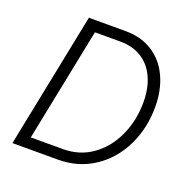

<svg xmlns="http://www.w3.org/2000/svg" viewBox="-128 -840 937 960"><g transform="rotate(20 340.0 -360.0)"><path d="M184.1 -719.7H379.4Q463.4 -719.7 524.2 -680.4Q585 -641.1 616.7 -571.5Q648.4 -502 648.4 -413.1Q648.4 -300.3 602.5 -205.8Q556.6 -111.3 472.9 -55.7Q389.2 0 279.8 0H39.1ZM585 -415.5Q585 -489.7 559.8 -545.4Q534.7 -601.1 487.1 -631.3Q439.5 -661.6 373.5 -661.6H237.3L115.7 -58.1H286.6Q376 -58.1 443.8 -107.2Q511.7 -156.2 548.3 -238Q585 -319.8 585 -415.5Z"/></g></svg>

Font: Reddit Sans Fudge Light Italic
Style: Regular
Weight: 300
Italic angle: -11.25°
Designer: Stephen Hutchings
Version: Version 1.013